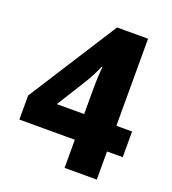

<svg xmlns="http://www.w3.org/2000/svg" viewBox="-128 -788 794 885"><g transform="rotate(20 269.5 -345.5)"><path d="M524 -138H447V0H289V-138H17V-256L295 -691H447V-264H524ZM289 -264V-382Q289 -415 290.5 -448Q292 -481 294 -496H290Q273 -455 249 -415L155 -264Z"/></g></svg>

Font: Noto Sans Kannada SemiCondensed ExtraBold
Style: Regular
Weight: 800
Width: 4
Designer: Jelle Bosma - Monotype Design Team
Foundry: Monotype Imaging Inc.
Version: Version 2.005; ttfautohint (v1.8.4.7-5d5b)